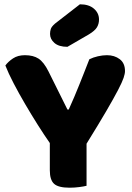

<svg xmlns="http://www.w3.org/2000/svg" viewBox="-20 -866 614 894"><path d="M562 -535Q562 -523 555.5 -503.5Q549 -484 529.5 -446.5Q510 -409 475 -349Q440 -289 383 -197V-1Q372 2 349.5 5Q327 8 304 8Q252 8 232 -10Q212 -28 212 -73V-200Q186 -237 156 -284.5Q126 -332 97 -381.5Q68 -431 43.5 -478Q19 -525 5 -561Q18 -579 40.5 -594Q63 -609 96 -609Q135 -609 159.5 -593Q184 -577 206 -533L294 -356H300Q314 -387 325.5 -414Q337 -441 348 -468.5Q359 -496 370.5 -525Q382 -554 396 -590Q414 -599 436 -604Q458 -609 478 -609Q513 -609 537.5 -590.5Q562 -572 562 -535ZM352 -846Q394 -846 417.5 -825.5Q441 -805 441 -775Q441 -755 431.5 -739Q422 -723 394 -706L294 -648Q254 -648 233.5 -666Q213 -684 213 -708Q213 -720 216.5 -731Q220 -742 236 -756Z"/></svg>

Font: Baloo Bhaina 2 ExtraBold
Style: Regular
Weight: 800
Designer: Yesha Goshar, Manish Minz, Shuchita Grover and Ek Type
Foundry: Ek Type
Version: Version 1.640;hotconv 1.0.111;makeotfexe 2.5.65597; ttfautoh